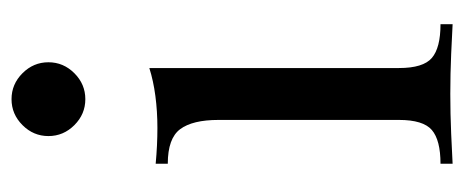

<svg xmlns="http://www.w3.org/2000/svg" viewBox="-256 -549 805 333"><g transform="rotate(-90 146.5 -382.5)"><path d="M141 -765Q167 -765 186 -746Q205 -727 205 -701Q205 -675 186 -656Q167 -637 141 -637Q115 -637 96 -656Q77 -675 77 -701Q77 -727 96 -746Q115 -765 141 -765ZM195 -526V-93Q195 -51 212.5 -36Q230 -21 271 -21V0Q254 -1 219.5 -2.5Q185 -4 150 -4Q116 -4 81 -2.5Q46 -1 29 0V-21Q70 -21 87.5 -36Q105 -51 105 -93V-406Q105 -451 89 -472.5Q73 -494 29 -494V-515Q61 -512 91 -512Q120 -512 146.5 -515.5Q173 -519 195 -526Z"/></g></svg>

Font: Playfair Display
Style: Regular
Weight: 400
Designer: Claus Eggers Sørensen
Foundry: Claus Eggers Sørensen
Version: Version 1.203